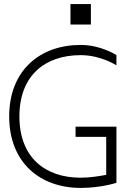

<svg xmlns="http://www.w3.org/2000/svg" viewBox="-20 -920 640 940"><path d="M375 0C475 0 550 -25 550 -25V-300H350V-250H500V-64C464 -57 416 -50 375 -50C200 -50 75 -150 75 -350C75 -550 200 -650 375 -650C475 -650 550 -600 550 -600V-650C550 -650 475 -700 375 -700C175 -700 25 -575 25 -350C25 -125 175 0 375 0ZM325 -800H425V-900H325Z"/></svg>

Font: LS-VG5000 Light
Style: Regular
Weight: 400
Designer: Justin Bihan, 2021
Foundry: Justin Bihan, 2021
Version: Version 1.000;Glyphs 3.1.2 (3151)